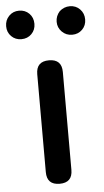

<svg xmlns="http://www.w3.org/2000/svg" viewBox="-87 -817 462 852"><g transform="rotate(-5 144.0 -390.5)"><path d="M144 0Q87 0 87 -57V-493Q87 -550 144 -550Q201 -550 201 -493V-275V-57Q201 0 144 0ZM31 -654Q4 -654 -14 -672Q-32 -690 -32 -717Q-32 -744 -14 -762.5Q4 -781 31 -781Q58 -781 76 -763Q94 -745 94 -717Q94 -690 76 -672Q58 -654 31 -654ZM257 -654Q230 -654 211.5 -672.5Q193 -691 193 -717Q193 -743 211 -763Q231 -781 257 -781Q284 -781 302 -762.5Q320 -744 320 -717Q320 -690 302 -672Q284 -654 257 -654Z"/></g></svg>

Font: GenSenRounded TW M
Style: Regular
Weight: 500
Version: Version 1.501;PS 1;hotconv 16.6.51;makeotf.lib2.5.65220